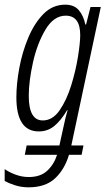

<svg xmlns="http://www.w3.org/2000/svg" viewBox="-41 -561 456 821"><path d="M82 -151Q82 -213 100 -294Q118 -375 153.5 -434.5Q189 -494 240 -494Q302 -494 302 -411Q302 -379 292.5 -319Q283 -259 263.5 -196Q244 -133 214 -89.5Q184 -46 142 -46Q82 -46 82 -151ZM254 101H308L316 61H264L390 -531H346L327 -456H324Q316 -494 296 -517.5Q276 -541 238 -541Q184 -541 145 -501.5Q106 -462 80 -400Q54 -338 41.5 -270Q29 -202 29 -145Q29 1 125 1Q163 1 191.5 -22.5Q220 -46 246 -90H248Q238 -55 231 -21L213 61H73L65 101H203Q190 142 161 169Q132 196 82 196Q52 196 23.5 185Q-5 174 -21 162V213Q-5 222 22.5 231Q50 240 81 240Q153 240 194 202Q235 164 254 101Z"/></svg>

Font: Noto Sans Display Condensed Light
Style: Italic
Weight: 300
Width: 3
Designer: Monotype Design team
Foundry: Monotype Imaging Inc.
Version: 1.000